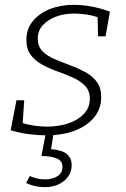

<svg xmlns="http://www.w3.org/2000/svg" viewBox="-20 -552 520 793"><path d="M171 7Q137 7 99 2Q61 -3 24 -14L48 -138H80L73 -32L65 -46Q90 -38 118.5 -33.5Q147 -29 174 -29Q220 -29 260.5 -42Q301 -55 326 -81Q351 -107 351 -144Q351 -177 332 -197Q313 -217 283.5 -230.5Q254 -244 220 -256Q186 -268 156 -284Q126 -300 107.5 -324.5Q89 -349 89 -388Q89 -432 115.5 -464.5Q142 -497 186 -514.5Q230 -532 285 -532Q320 -532 358 -525Q396 -518 434 -504L416 -402H385L383 -490L394 -477Q366 -488 337.5 -492Q309 -496 286 -496Q244 -496 210.5 -483Q177 -470 156.5 -447.5Q136 -425 136 -393Q136 -361 154.5 -341.5Q173 -322 203 -309Q233 -296 267 -283.5Q301 -271 331 -255Q361 -239 379.5 -214.5Q398 -190 398 -150Q398 -103 369 -67.5Q340 -32 289 -12.5Q238 7 171 7ZM164 221Q146 221 126.5 217Q107 213 88 204L103 175Q134 189 166 189Q196 189 217 176Q238 163 238 137Q238 113 215.5 103Q193 93 151 92L169 0H201L191 64Q238 68 257 85Q276 102 276 130Q276 158 260.5 178.5Q245 199 220.5 210Q196 221 164 221Z"/></svg>

Font: Bitter Thin Light
Style: Italic
Weight: 300
Italic angle: -9°
Version: Version 2.002